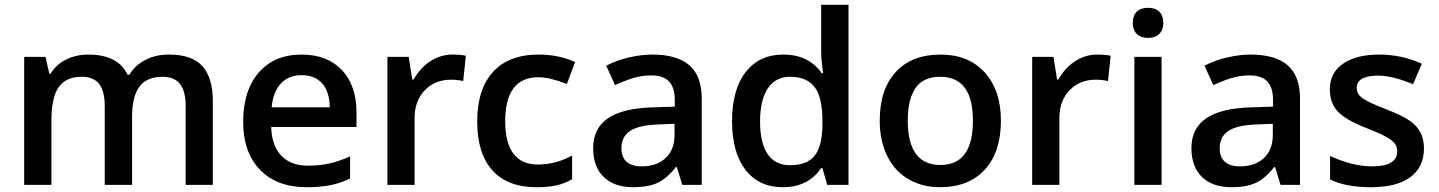

<svg xmlns="http://www.w3.org/2000/svg" viewBox="-20 -780 6069 810"><path d="M537.1 0H421.9V-333Q421.9 -395 398.4 -425.5Q375 -456.1 325.2 -456.1Q258.8 -456.1 227.8 -412.8Q196.8 -369.6 196.8 -269V0H82V-540H171.9L188 -469.2H193.8Q216.3 -507.8 259 -528.8Q301.8 -549.8 353 -549.8Q477.5 -549.8 518.1 -464.8H525.9Q549.8 -504.9 593.3 -527.3Q636.7 -549.8 692.9 -549.8Q789.6 -549.8 833.7 -501Q877.9 -452.1 877.9 -352.1V0H763.2V-333Q763.2 -395 739.5 -425.5Q715.8 -456.1 666 -456.1Q599.1 -456.1 568.1 -414.3Q537.1 -372.6 537.1 -286.1Z M1273.9 9.8Q1147.9 9.8 1076.9 -63.7Q1005.9 -137.2 1005.9 -266.1Q1005.9 -398.4 1071.8 -474.1Q1137.7 -549.8 1252.9 -549.8Q1359.9 -549.8 1421.9 -484.9Q1483.9 -419.9 1483.9 -306.2V-244.1H1124Q1126.5 -165.5 1166.5 -123.3Q1206.5 -81.1 1279.3 -81.1Q1327.1 -81.1 1368.4 -90.1Q1409.7 -99.1 1457 -120.1V-26.9Q1415 -6.8 1372.1 1.5Q1329.1 9.8 1273.9 9.8ZM1252.9 -462.9Q1198.2 -462.9 1165.3 -428.2Q1132.3 -393.6 1126 -327.1H1371.1Q1370.1 -394 1338.9 -428.5Q1307.6 -462.9 1252.9 -462.9Z M1888.2 -549.8Q1922.9 -549.8 1945.3 -544.9L1934.1 -438Q1909.7 -443.8 1883.3 -443.8Q1814.5 -443.8 1771.7 -398.9Q1729 -354 1729 -282.2V0H1614.3V-540H1704.1L1719.2 -444.8H1725.1Q1752 -493.2 1795.2 -521.5Q1838.4 -549.8 1888.2 -549.8Z M2243.2 9.8Q2120.6 9.8 2056.9 -61.8Q1993.2 -133.3 1993.2 -267.1Q1993.2 -403.3 2059.8 -476.6Q2126.5 -549.8 2252.4 -549.8Q2337.9 -549.8 2406.2 -518.1L2371.6 -425.8Q2298.8 -454.1 2251.5 -454.1Q2111.3 -454.1 2111.3 -268.1Q2111.3 -177.2 2146.2 -131.6Q2181.2 -85.9 2248.5 -85.9Q2325.2 -85.9 2393.6 -124V-23.9Q2362.8 -5.9 2327.9 2Q2293 9.8 2243.2 9.8Z M2858.4 0 2835.4 -75.2H2831.5Q2792.5 -25.9 2752.9 -8.1Q2713.4 9.8 2651.4 9.8Q2571.8 9.8 2527.1 -33.2Q2482.4 -76.2 2482.4 -154.8Q2482.4 -238.3 2544.4 -280.8Q2606.4 -323.2 2733.4 -327.1L2826.7 -330.1V-358.9Q2826.7 -410.6 2802.5 -436.3Q2778.3 -461.9 2727.5 -461.9Q2686 -461.9 2647.9 -449.7Q2609.9 -437.5 2574.7 -420.9L2537.6 -502.9Q2581.5 -525.9 2633.8 -537.8Q2686 -549.8 2732.4 -549.8Q2835.4 -549.8 2887.9 -504.9Q2940.4 -460 2940.4 -363.8V0ZM2687.5 -78.1Q2750 -78.1 2787.8 -113Q2825.7 -147.9 2825.7 -210.9V-257.8L2756.3 -254.9Q2675.3 -252 2638.4 -227.8Q2601.6 -203.6 2601.6 -153.8Q2601.6 -117.7 2623 -97.9Q2644.5 -78.1 2687.5 -78.1Z M3282.7 9.8Q3181.6 9.8 3125 -63.5Q3068.4 -136.7 3068.4 -269Q3068.4 -401.9 3125.7 -475.8Q3183.1 -549.8 3284.7 -549.8Q3391.1 -549.8 3446.8 -471.2H3452.6Q3444.3 -529.3 3444.3 -563V-759.8H3559.6V0H3469.7L3449.7 -70.8H3444.3Q3389.2 9.8 3282.7 9.8ZM3313.5 -83Q3384.3 -83 3416.5 -122.8Q3448.7 -162.6 3449.7 -252V-268.1Q3449.7 -370.1 3416.5 -413.1Q3383.3 -456.1 3312.5 -456.1Q3252 -456.1 3219.2 -407Q3186.5 -357.9 3186.5 -267.1Q3186.5 -177.2 3218.3 -130.1Q3250 -83 3313.5 -83Z M4202.6 -271Q4202.6 -138.7 4134.8 -64.5Q4066.9 9.8 3945.8 9.8Q3870.1 9.8 3812 -24.4Q3753.9 -58.6 3722.7 -122.6Q3691.4 -186.5 3691.4 -271Q3691.4 -402.3 3758.8 -476.1Q3826.2 -549.8 3948.7 -549.8Q4065.9 -549.8 4134.3 -474.4Q4202.6 -398.9 4202.6 -271ZM3809.6 -271Q3809.6 -84 3947.8 -84Q4084.5 -84 4084.5 -271Q4084.5 -456.1 3946.8 -456.1Q3874.5 -456.1 3842 -408.2Q3809.6 -360.4 3809.6 -271Z M4608.4 -549.8Q4643.1 -549.8 4665.5 -544.9L4654.3 -438Q4629.9 -443.8 4603.5 -443.8Q4534.7 -443.8 4491.9 -398.9Q4449.2 -354 4449.2 -282.2V0H4334.5V-540H4424.3L4439.5 -444.8H4445.3Q4472.2 -493.2 4515.4 -521.5Q4558.6 -549.8 4608.4 -549.8Z M4880.4 0H4765.6V-540H4880.4ZM4758.8 -683.1Q4758.8 -713.9 4775.6 -730.5Q4792.5 -747.1 4823.7 -747.1Q4854 -747.1 4870.8 -730.5Q4887.7 -713.9 4887.7 -683.1Q4887.7 -653.8 4870.8 -637Q4854 -620.1 4823.7 -620.1Q4792.5 -620.1 4775.6 -637Q4758.8 -653.8 4758.8 -683.1Z M5382.3 0 5359.4 -75.2H5355.5Q5316.4 -25.9 5276.9 -8.1Q5237.3 9.8 5175.3 9.8Q5095.7 9.8 5051 -33.2Q5006.3 -76.2 5006.3 -154.8Q5006.3 -238.3 5068.4 -280.8Q5130.4 -323.2 5257.3 -327.1L5350.6 -330.1V-358.9Q5350.6 -410.6 5326.4 -436.3Q5302.2 -461.9 5251.5 -461.9Q5210 -461.9 5171.9 -449.7Q5133.8 -437.5 5098.6 -420.9L5061.5 -502.9Q5105.5 -525.9 5157.7 -537.8Q5210 -549.8 5256.3 -549.8Q5359.4 -549.8 5411.9 -504.9Q5464.4 -460 5464.4 -363.8V0ZM5211.4 -78.1Q5273.9 -78.1 5311.8 -113Q5349.6 -147.9 5349.6 -210.9V-257.8L5280.3 -254.9Q5199.2 -252 5162.4 -227.8Q5125.5 -203.6 5125.5 -153.8Q5125.5 -117.7 5147 -97.9Q5168.5 -78.1 5211.4 -78.1Z M5987.3 -153.8Q5987.3 -74.7 5929.7 -32.5Q5872.1 9.8 5764.6 9.8Q5656.7 9.8 5591.3 -22.9V-122.1Q5686.5 -78.1 5768.6 -78.1Q5874.5 -78.1 5874.5 -142.1Q5874.5 -162.6 5862.8 -176.3Q5851.1 -189.9 5824.2 -204.6Q5797.4 -219.2 5749.5 -237.8Q5656.2 -273.9 5623.3 -310.1Q5590.3 -346.2 5590.3 -403.8Q5590.3 -473.1 5646.2 -511.5Q5702.1 -549.8 5798.3 -549.8Q5893.6 -549.8 5978.5 -511.2L5941.4 -424.8Q5854 -460.9 5794.4 -460.9Q5703.6 -460.9 5703.6 -409.2Q5703.6 -383.8 5727.3 -366.2Q5751 -348.6 5830.6 -317.9Q5897.5 -292 5927.7 -270.5Q5958 -249 5972.7 -220.9Q5987.3 -192.9 5987.3 -153.8Z"/></svg>

Font: f0_58770          
Style: Regular
Weight: 600
Foundry: Ascender Corporation
Version: Version 1.10